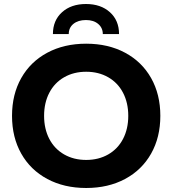

<svg xmlns="http://www.w3.org/2000/svg" viewBox="-20 -928 860 958"><path d="M40 -350Q40 -457 86 -538.5Q132 -620 216 -665Q300 -710 410 -710Q520 -710 604 -665Q688 -620 734 -538.5Q780 -457 780 -350Q780 -243 734 -161.5Q688 -80 604 -35Q520 10 410 10Q300 10 216 -35Q132 -80 86 -161.5Q40 -243 40 -350ZM620 -350Q620 -415 594 -465Q568 -515 520 -542.5Q472 -570 410 -570Q348 -570 300 -542.5Q252 -515 226 -465Q200 -415 200 -350Q200 -285 226 -235Q252 -185 300 -157.5Q348 -130 410 -130Q472 -130 520 -157.5Q568 -185 594 -235Q620 -285 620 -350ZM409 -828Q370 -828 346.5 -809Q323 -790 323 -758H244Q244 -826 289.5 -867Q335 -908 409 -908Q483 -908 528.5 -867Q574 -826 574 -758H493Q493 -789 470 -808.5Q447 -828 409 -828Z"/></svg>

Font: Goli Bold
Style: Regular
Weight: 700
Designer: jaikishan Patel
Foundry: MagicType
Version: Version 1.000